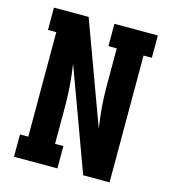

<svg xmlns="http://www.w3.org/2000/svg" viewBox="-109 -825 819 914"><g transform="rotate(15 300.0 -367.5)"><path d="M44 0V-110H85V-625H44V-735H215L399 -234Q391 -286 387 -337.5Q383 -389 383 -441V-625H342V-735H556V-625H515V0H385L201 -501Q209 -449 213 -397.5Q217 -346 217 -294V-110H258V0Z"/></g></svg>

Font: Iosevka HT Extrabold Extended
Style: Regular
Weight: 800
Width: 7
Monospace: yes
Designer: Belleve Invis
Foundry: Belleve Invis
Version: Version 32.3.0; ttfautohint (v1.8.4)